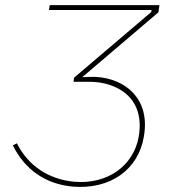

<svg xmlns="http://www.w3.org/2000/svg" viewBox="-20 -720 663 749"><path d="M264 8C409 20 519 -57 541 -186C571 -353 443 -425 331 -420L301 -419L598 -672L602 -700H174L171 -681H571L570 -673L269 -417L267 -401H328C434 -401 548 -341 521 -186C501 -73 399 0 270 -11C170 -20 89 -74 46 -161L30 -153C77 -59 156 -2 264 8Z"/></svg>

Font: Fixel Display 20240404 Thin
Style: Italic
Weight: 100
Italic angle: -10°
Designer: AlfaBravo + MacPaw
Foundry: Kyrylo Tkachov, Marchela Mozhyna, Serhii Makarenko, Maria Weinstein, Zakhar Kryvoshyya
Version: Version 1.211;Glyphs 3.2 (3225)